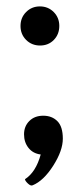

<svg xmlns="http://www.w3.org/2000/svg" viewBox="-20 -458 260 599"><path d="M82 120Q76 123 67 114.5Q58 106 58 101Q92 79 107 24Q83 21 69 3.5Q55 -14 55 -39Q55 -64 71.5 -80.5Q88 -97 115 -97Q142 -97 159 -80Q176 -63 176 -25.5Q176 12 146 59Q116 106 82 120ZM148 -333.5Q131 -316 105 -316Q79 -316 61.5 -333.5Q44 -351 44 -377Q44 -403 61.5 -420.5Q79 -438 104.5 -438Q130 -438 147.5 -420.5Q165 -403 165 -377Q165 -351 148 -333.5Z"/></svg>

Font: Karma Medium
Style: Regular
Weight: 500
Designer: Joana Correia
Foundry: Indian Type Foundry
Version: Version 1.202;PS 1.0;hotconv 1.0.78;makeotf.lib2.5.61930; tt